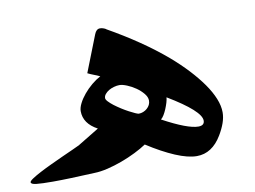

<svg xmlns="http://www.w3.org/2000/svg" viewBox="-62 -672 926 696"><g transform="rotate(-10 401.0 -324.0)"><path d="M656.7 -188.5Q656.7 -224.1 538.6 -294.9Q538.1 -287.1 534.7 -275.6Q531.2 -264.2 526.6 -253.2Q522 -242.2 516.4 -232.9Q510.7 -223.6 504.9 -219.2Q595.2 -170.4 634.3 -170.4Q656.7 -170.4 656.7 -188.5ZM474.1 -294.4Q474.1 -307.1 463.4 -320.3Q452.6 -333.5 437.5 -344Q422.4 -354.5 405.8 -361.3Q389.2 -368.2 377.9 -368.2Q368.2 -368.2 357.7 -365.2Q347.2 -362.3 338.6 -357.2Q330.1 -352.1 324.5 -345.2Q318.8 -338.4 318.8 -330.6Q318.8 -325.2 326.2 -317.4Q333.5 -309.6 344.7 -301Q356 -292.5 369.4 -283.9Q382.8 -275.4 395.3 -268.8Q407.7 -262.2 417 -258.1Q426.3 -253.9 429.7 -253.9Q438 -253.9 446 -257.1Q454.1 -260.3 460.4 -265.9Q466.8 -271.5 470.5 -278.8Q474.1 -286.1 474.1 -294.4ZM273.9 -226.6Q223.6 -253.4 223.6 -299.3Q223.6 -312 231.7 -327.9Q239.7 -343.8 252.9 -359.6Q266.1 -375.5 282.5 -389.2Q298.8 -402.8 315.4 -411.6Q304.2 -417 293 -421.1Q281.7 -425.3 271 -430.7L323.7 -564.9Q330.6 -583 344.2 -583Q355 -583 366.7 -576.2H365.7Q426.3 -542 479.2 -505.9Q532.2 -469.7 576.2 -432.1Q610.8 -402.3 638.9 -372.1Q667 -341.8 687.3 -313Q707.5 -284.2 718.5 -257.1Q729.5 -230 729.5 -206.1Q729.5 -187.5 722.4 -167.2Q715.3 -147 702.1 -125Q684.6 -95.7 661.6 -80.8Q638.7 -65.9 610.4 -65.9Q578.1 -65.9 532 -85.4Q485.8 -105 431.2 -140.1Q413.1 -127.9 388.4 -115.7Q363.8 -103.5 336.7 -93.5Q309.6 -83.5 283 -77.1Q256.3 -70.8 234.9 -70.3Q187.5 -67.9 147.7 -66.7Q107.9 -65.4 80.1 -65.4Q39.6 -65.4 19.8 -67.6Q0 -69.8 0 -77.1Q0 -81.5 12.2 -89.6Q24.4 -97.7 43.5 -107.7Q62.5 -117.7 85.4 -128.4Q108.4 -139.2 130.4 -149.2Q152.3 -159.2 170.4 -167.2Q188.5 -175.3 197.3 -179.7H196.8Z"/></g></svg>

Font: XB Zar
Style: Bold
Weight: 700
Designer: Behnam
Foundry: Irmug
Version: Version 8.005 2009